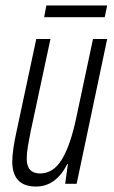

<svg xmlns="http://www.w3.org/2000/svg" viewBox="-20 -674 419 704"><path d="M364 -611 373 -654H150L142 -611ZM227 -73H229L219 0H261L373 -531H321L260 -244Q239 -143 207.5 -90.5Q176 -38 127 -38Q78 -38 78 -92Q78 -113 82.5 -138.5Q87 -164 92 -190L165 -531H113L40 -189Q34 -163 29.5 -133Q25 -103 25 -82Q25 10 112 10Q185 10 227 -73Z"/></svg>

Font: Noto Sans Display Condensed Light
Style: Italic
Weight: 300
Width: 3
Designer: Monotype Design team
Foundry: Monotype Imaging Inc.
Version: 1.000